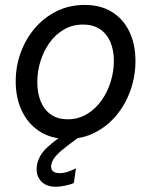

<svg xmlns="http://www.w3.org/2000/svg" viewBox="-20 -545 601 764"><path d="M248.5 7.8Q184.1 7.8 137.9 -22Q91.8 -51.8 67.1 -103.5Q42.5 -155.3 42.5 -221.2Q42.5 -281.2 62.5 -335.9Q82.5 -390.6 119.1 -433.3Q155.8 -476.1 206.1 -500.7Q256.3 -525.4 316.9 -525.4Q381.3 -525.4 426.5 -496.8Q471.7 -468.3 495.4 -418Q519 -367.7 519 -302.2Q519 -242.2 499.5 -186.5Q480 -130.9 444.1 -87.2Q408.2 -43.5 358.4 -17.8Q308.6 7.8 248.5 7.8ZM249.5 -70.3Q291 -70.3 325 -90.3Q358.9 -110.4 383.1 -144Q407.2 -177.7 420.2 -219Q433.1 -260.3 433.1 -302.2Q433.1 -345.7 418.9 -378.4Q404.8 -411.1 377.4 -429.2Q350.1 -447.3 310.5 -447.3Q268.1 -447.3 234.4 -427.5Q200.7 -407.7 177 -374.8Q153.3 -341.8 140.9 -301Q128.4 -260.3 128.4 -218.3Q128.4 -174.8 142.1 -141.4Q155.8 -107.9 182.9 -89.1Q210 -70.3 249.5 -70.3ZM202.1 198.2Q160.6 198.2 140.4 172.6Q120.1 147 127.9 107.9Q136.2 69.8 169.7 39.8Q203.1 9.8 249 -20L294.9 0Q272 17.6 247.8 35.4Q223.6 53.2 205.8 71.8Q188 90.3 184.1 109.9Q181.2 126.5 189.7 135.3Q198.2 144 216.8 144Q235.8 144 254.2 137Q272.5 129.9 282.2 125L273.9 183.1Q260.3 189.5 239 193.8Q217.8 198.2 202.1 198.2Z"/></svg>

Font: Reddit Sans
Style: Italic
Weight: 400
Italic angle: -11.25°
Designer: Stephen Hutchings
Version: Version 1.013